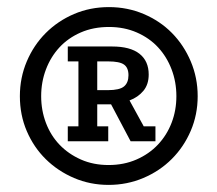

<svg xmlns="http://www.w3.org/2000/svg" viewBox="-20 -680 612 541"><path d="M286 -159Q234 -159 188.5 -178.5Q143 -198 109 -231.5Q75 -265 55.5 -310.5Q36 -356 36 -409Q36 -461 55.5 -507Q75 -553 109 -587Q143 -621 188.5 -640.5Q234 -660 287 -660Q339 -660 385 -640.5Q431 -621 464.5 -587Q498 -553 517.5 -507Q537 -461 537 -409Q537 -357 517.5 -311.5Q498 -266 464 -232Q430 -198 384 -178.5Q338 -159 286 -159ZM286 -215Q329 -215 364.5 -230.5Q400 -246 425 -272.5Q450 -299 463.5 -334Q477 -369 477 -409Q477 -449 463.5 -484.5Q450 -520 425.5 -546.5Q401 -573 365.5 -588.5Q330 -604 287 -604Q243 -604 207.5 -588.5Q172 -573 147.5 -546.5Q123 -520 109.5 -484.5Q96 -449 96 -409Q96 -369 109.5 -333.5Q123 -298 148 -272Q173 -246 208 -230.5Q243 -215 286 -215ZM171 -324H201V-507H171V-549H296Q347 -549 373 -528.5Q399 -508 399 -470Q399 -442 384 -424Q369 -406 345 -397L385 -324H418V-282H348L293 -386H254V-324H285V-282H171ZM284 -426Q317 -426 329.5 -436.5Q342 -447 342 -468Q342 -489 329.5 -498Q317 -507 285 -507H254V-426Z"/></svg>

Font: Zilla Slab SemiBold
Style: Regular
Weight: 600
Designer: Typotheque.com
Foundry: Typotheque type foundry
Version: Version 1.0; 2017